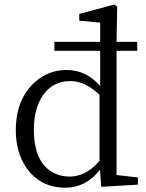

<svg xmlns="http://www.w3.org/2000/svg" viewBox="-20 -827 656 860"><path d="M425.8 -106.4V-402.3Q360.4 -463.9 295.9 -463.9Q207 -463.9 162.1 -383.8Q131.8 -328.1 131.8 -246.1Q131.8 -97.7 221.7 -51.8Q253.9 -36.1 292 -36.1Q358.4 -36.1 414.1 -93.8Q419.9 -100.6 425.8 -106.4ZM502 -43 597.7 -32.2V0L433.6 9.8L427.7 -66.4Q365.2 13.7 272.5 13.7Q160.2 13.7 97.7 -76.2Q50.8 -145.5 50.8 -243.2Q50.8 -380.9 134.8 -458Q196.3 -513.7 279.3 -513.7Q367.2 -512.7 428.7 -441.4V-599.6H223.6V-639.6H428.7V-725.6L335 -734.4V-764.6L491.2 -806.6L504.9 -797.9L502 -639.6H594.7V-599.6H502Z"/></svg>

Font: GenYoMin JP Regular
Style: Regular
Weight: 400
Version: Version 1.001;PS 1;hotconv 16.6.51;makeotf.lib2.5.65220 DEVE